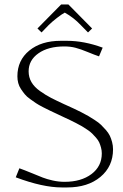

<svg xmlns="http://www.w3.org/2000/svg" viewBox="-20 -823 546 851"><path d="M283.2 -803.2 388.2 -696.8 370.1 -679.2 337.9 -711.9Q306.6 -745.1 267.1 -767.1Q255.4 -761.2 232.7 -743.7Q210 -726.1 195.8 -711.9L164.1 -679.2L146 -696.8L251 -803.2ZM253.9 7.8Q169.4 7.8 49.8 -37.1L65.9 -77.1Q87.9 -69.3 119.6 -56.2Q151.4 -43 169.7 -35.9Q188 -28.8 214.1 -22.9Q240.2 -17.1 266.1 -17.1Q339.8 -17.1 385.5 -51.5Q431.2 -85.9 431.2 -143.1Q431.2 -156.2 427.7 -168.9Q424.3 -181.6 419.7 -191.9Q415 -202.1 405.5 -212.9Q396 -223.6 388.4 -231.2Q380.9 -238.8 366.7 -248.3Q352.5 -257.8 343.5 -263.2Q334.5 -268.6 316.9 -277.6Q299.3 -286.6 290.5 -290.8Q281.7 -294.9 262.2 -304Q242.7 -313 234.9 -316.9Q212.9 -327.1 201.7 -332.5Q190.4 -337.9 170.4 -348.1Q150.4 -358.4 139.6 -365.7Q128.9 -373 113.5 -384Q98.1 -395 89.8 -405.3Q81.5 -415.5 73 -428.2Q64.5 -440.9 60.8 -455.1Q57.1 -469.2 57.1 -484.9Q57.1 -555.7 109.9 -598.9Q162.6 -642.1 249 -642.1H276.9Q353 -642.1 435.1 -611.8L418.9 -573.2Q400.9 -579.1 368.9 -592.3Q336.9 -605.5 314.5 -611.3Q292 -617.2 265.1 -617.2Q193.8 -617.2 150.4 -586.7Q106.9 -556.2 106.9 -506.8Q106.9 -480.5 119.4 -459Q131.8 -437.5 157.2 -419.4Q182.6 -401.4 206.3 -389.2Q230 -377 267.1 -359.9Q268.6 -359.4 269.5 -358.9Q270.5 -358.4 271.7 -357.9Q272.9 -357.4 273.9 -356.9Q295.9 -346.7 307.4 -341.6Q318.8 -336.4 339.6 -325.9Q360.4 -315.4 371.8 -308.6Q383.3 -301.8 400.6 -290.5Q418 -279.3 427.7 -269.8Q437.5 -260.3 449 -247.3Q460.4 -234.4 466.6 -221.7Q472.7 -209 476.8 -193.4Q481 -177.7 481 -161.1Q481 -85.4 425 -38.8Q369.1 7.8 277.8 7.8Z"/></svg>

Font: Resagokr
Style: Light
Weight: 300
Designer: gluk
Foundry: gluk
Version: Version 0.95